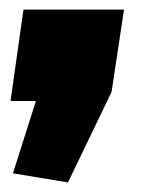

<svg xmlns="http://www.w3.org/2000/svg" viewBox="-20 -211 329 401"><path d="M239 -191 213 -19 122 170 7 151 55 0H2L29 -191Z"/></svg>

Font: Pathway Extreme SemiCondensed Black
Style: Italic
Weight: 900
Width: 4
Italic angle: -8°
Version: Version 1.001;gftools[0.9.26]